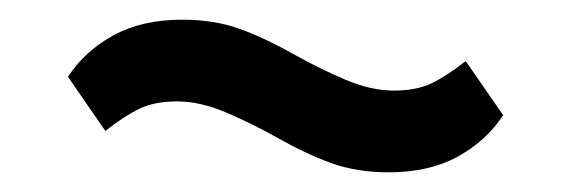

<svg xmlns="http://www.w3.org/2000/svg" viewBox="-20 -403 580 195"><path d="M375 -228Q342 -228 316 -237.5Q290 -247 260 -264Q235 -278 209 -289Q183 -300 160 -300Q137 -300 121.5 -292.5Q106 -285 87 -270L49 -325Q66 -351 95 -367Q124 -383 165 -383Q198 -383 224 -373.5Q250 -364 280 -347Q305 -333 331 -322Q357 -311 380 -311Q403 -311 418.5 -318.5Q434 -326 453 -341L491 -286Q474 -260 445 -244Q416 -228 375 -228Z"/></svg>

Font: IBM Plex Sans Condensed Medium
Style: Regular
Weight: 500
Width: 3
Designer: Mike Abbink, Paul van der Laan, Pieter van Rosmalen
Foundry: Bold Monday
Version: Version 1.3